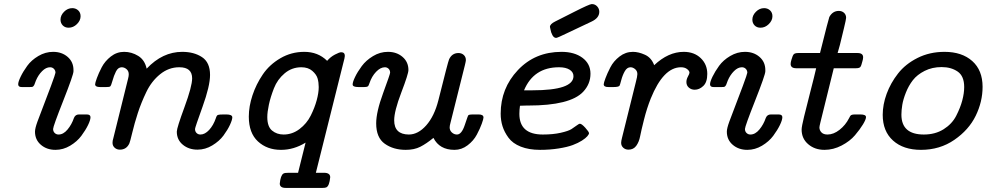

<svg xmlns="http://www.w3.org/2000/svg" viewBox="-20 -734 4884 948"><path d="M69.8 -317.9Q69.8 -330.1 82 -355.5Q94.2 -380.9 114.5 -408.9Q134.8 -437 169.4 -457.5Q204.1 -478 242.2 -478Q285.2 -478 314 -453.1Q342.8 -428.2 342.8 -388.2V-381.8Q342.8 -364.7 292.5 -237.3Q242.2 -109.9 242.2 -97.2Q242.2 -85 250 -77.4Q257.8 -69.8 269 -69.8Q293 -69.8 313.5 -94.5Q334 -119.1 345.2 -151.9Q352.1 -168.9 370.1 -168.9H408.2Q426.8 -168.9 426.8 -155.3Q426.8 -141.6 414.8 -116.7Q402.8 -91.8 381.8 -63.5Q360.8 -35.2 326.4 -14.6Q292 5.9 253.9 5.9Q210.9 5.9 181.9 -19Q152.8 -43.9 152.8 -84Q152.8 -100.1 165 -133.8Q253.9 -364.7 253.9 -375Q253.9 -386.2 246.3 -394Q238.8 -401.9 227.1 -401.9Q207 -401.9 188 -382.8Q168.9 -363.8 157.2 -335.9Q155.3 -331.1 152.6 -323.5Q149.9 -315.9 148.9 -314Q147.9 -312 145 -308.6Q142.1 -305.2 137.9 -304.7Q133.8 -304.2 127 -304.2H87.9Q69.8 -303.7 69.8 -317.9ZM278.8 -637.2Q278.8 -658.2 296.4 -676Q314 -693.8 336.9 -693.8Q354 -693.8 366 -682.9Q377.9 -671.9 377.9 -653.8Q377.9 -632.8 359.9 -615Q341.8 -597.2 318.8 -597.2Q300.8 -597.2 289.8 -608.6Q278.8 -620.1 278.8 -637.2Z M449.7 -317.9Q449.7 -324.7 458.3 -348.4Q466.8 -372.1 482.4 -402.1Q498 -432.1 527.3 -455.1Q556.6 -478 592.8 -478Q629.9 -478 662.4 -458Q694.8 -438 704.1 -395Q782.2 -478 879.9 -478Q938 -478 977.5 -451.9Q1017.1 -425.8 1017.1 -363.8Q1017.1 -309.6 980 -206.8Q942.9 -104 942.9 -97.2Q942.9 -85 950.4 -77.4Q958 -69.8 969.7 -69.8Q991.7 -69.8 1012.7 -92.5Q1033.7 -115.2 1045.9 -150.9Q1049.8 -164.1 1055.9 -166.5Q1062 -168.9 1085 -168.9H1097.7Q1126.5 -168.9 1127 -154.8Q1127 -142.6 1115.5 -117.7Q1104 -92.8 1083.5 -64.9Q1063 -37.1 1028.3 -16.1Q993.7 4.9 955.1 4.9Q912.1 4.9 882.6 -19.5Q853 -43.9 853 -84Q853 -102.1 890.9 -205.1Q928.7 -308.1 928.7 -347.2Q928.7 -401.9 865.7 -401.9Q865.2 -401.9 864.7 -401.9Q813 -401.9 770.5 -367.4Q728 -333 702.4 -279.5Q676.8 -226.1 660.4 -175.5Q644 -125 633.1 -79.1Q622.1 -33.2 618.7 -25.9Q604.5 4.9 571.8 4.9Q556.6 4.9 546.1 -4.6Q535.6 -14.2 535.6 -28.8Q535.6 -40 539.1 -49.8L612.8 -347.2Q615.7 -358.4 615.7 -367.2Q615.7 -383.3 604.7 -392.6Q593.8 -401.9 581.1 -401.9Q563 -401.9 552.5 -380.9Q542 -359.9 535.4 -335.4Q528.8 -311 523.9 -307.1Q520 -304.2 504.9 -304.2H475.1Q474.1 -304.2 473.6 -304.2Q449.7 -304.2 449.7 -317.9Z M1208.5 -158.2Q1208.5 -209 1226.6 -263.4Q1244.6 -317.9 1277.6 -366.5Q1310.5 -415 1364.5 -446.5Q1418.5 -478 1482.4 -478Q1550.3 -478 1594.7 -434.1H1595.7Q1611.8 -453.1 1633.8 -464.6Q1655.8 -476.1 1664.6 -476.1Q1682.6 -476.1 1682.6 -458Q1682.6 -450.2 1674.8 -421.9L1539.6 119.1H1579.6Q1610.4 119.1 1610.4 141.1Q1606.4 183.1 1591.8 190.9Q1585.9 193.8 1572.8 193.8H1390.6Q1361.8 193.8 1361.3 172.9Q1365.2 131.8 1379.4 123Q1385.3 119.1 1404.8 119.1H1451.7L1488.8 -29.8Q1430.7 5.9 1368.2 5.9Q1367.7 5.9 1366.7 5.9Q1298.8 5.9 1253.7 -35.6Q1208.5 -77.1 1208.5 -158.2ZM1299.8 -155.8Q1299.8 -108.9 1323.2 -89.4Q1346.7 -69.8 1380.4 -69.8Q1423.3 -69.8 1459 -96.9Q1494.6 -124 1514.2 -163.1Q1533.7 -202.1 1543.7 -239Q1553.7 -275.9 1553.7 -304.2Q1553.7 -327.1 1548.1 -346.7Q1542.5 -366.2 1522 -384Q1501.5 -401.9 1467.8 -401.9Q1420.9 -401.9 1385.3 -371.8Q1349.6 -341.8 1332.5 -297.9Q1315.4 -253.9 1307.6 -217.3Q1299.8 -180.7 1299.8 -155.8Z M1721.2 -316.9Q1721.2 -329.1 1733.2 -354Q1745.1 -378.9 1766.1 -407.5Q1787.1 -436 1821.8 -457Q1856.4 -478 1895.5 -478Q1938.5 -478 1967.5 -453.1Q1996.6 -428.2 1996.6 -388.2Q1996.6 -369.1 1961.4 -277.1Q1926.3 -185.1 1926.3 -140.1Q1926.3 -70.3 1998.5 -69.8Q2044.4 -69.8 2084.5 -115Q2124.5 -160.2 2144.5 -238.8Q2192.4 -430.7 2197.3 -440.9Q2211.4 -471.7 2243.2 -472.2Q2259.3 -472.2 2269.8 -462.6Q2280.3 -453.1 2280.3 -437Q2280.3 -432.1 2275.4 -412.1L2204.1 -127Q2200.2 -112.8 2200.2 -105Q2200.2 -89.8 2211.2 -79.8Q2222.2 -69.8 2236.3 -69.8Q2259.3 -69.8 2274.9 -116.9Q2290.5 -164.1 2292.5 -165Q2297.4 -168.9 2312.5 -168.9H2343.3Q2367.2 -168.9 2367.2 -153.8Q2367.2 -147 2358.9 -123.5Q2350.6 -100.1 2334.5 -69.6Q2318.4 -39.1 2288.8 -16.6Q2259.3 5.9 2224.1 5.9Q2149.9 5.9 2120.1 -53.2Q2085 -24.4 2055.2 -9.3Q2025.4 5.9 1983.4 5.9Q1922.4 5.9 1879.9 -24.2Q1837.4 -54.2 1837.4 -125Q1837.4 -181.2 1871.8 -274.7Q1906.2 -368.2 1906.2 -375Q1906.2 -387.2 1898.7 -394.5Q1891.1 -401.9 1880.4 -401.9Q1858.4 -401.9 1836.9 -379.4Q1815.4 -356.9 1804.2 -323.2Q1800.3 -310.1 1795.4 -307.1Q1790.5 -304.2 1778.3 -304.2H1751.5Q1750.5 -304.2 1749.5 -304.2Q1721.2 -304.2 1721.2 -316.9Z M2452.1 -172.9Q2452.1 -297.9 2537.1 -387.9Q2622.1 -478 2752.4 -478Q2816.4 -478 2856 -448.5Q2895.5 -418.9 2895.5 -370.1Q2895.5 -319.3 2859.4 -280.8Q2795.4 -212.9 2588.4 -212.9H2580.1Q2574.2 -212.9 2563.2 -212.4Q2552.2 -211.9 2547.4 -211.9Q2544.4 -191.9 2544.4 -171.9Q2544.4 -69.8 2660.2 -69.8Q2710.9 -69.8 2748.5 -78.4Q2786.1 -86.9 2801.3 -96.4Q2816.4 -106 2827.4 -114.5Q2838.4 -123 2843.3 -123Q2852.1 -123 2870.1 -103Q2888.2 -83 2888.2 -76.2Q2888.2 -71.3 2880.1 -61.5Q2872.1 -51.8 2853.3 -39.8Q2834.5 -27.8 2807.9 -17.8Q2781.2 -7.8 2738.3 -1Q2695.3 5.9 2646.5 5.9Q2591.3 5.9 2551.3 -10Q2511.2 -25.9 2490.7 -54Q2470.2 -82 2461.2 -110.8Q2452.1 -139.6 2452.1 -172.9ZM2567.4 -288.1H2608.4Q2811.5 -288.1 2811.5 -357.9Q2811.5 -377.9 2792.5 -389.9Q2773.4 -401.9 2740.2 -401.9Q2615.2 -401.9 2567.4 -288.1ZM2695.3 -601.1Q2695.3 -615.2 2721.2 -627.9Q2762.2 -647.9 2815.9 -675.8Q2891.1 -713.9 2901.9 -713.9Q2918 -713.9 2928.5 -702.4Q2939 -690.9 2939 -675.8Q2939 -645 2899.9 -627Q2839.8 -599.1 2776.9 -568.8Q2731.9 -546.9 2726.1 -546.9Q2714.8 -546.9 2707.5 -560.5Q2700.2 -574.2 2698.2 -587.9Z M2960.9 -317.9Q2960.9 -324.7 2969.5 -347.9Q2978 -371.1 2993.7 -401.6Q3009.3 -432.1 3039.1 -455.1Q3068.8 -478 3105 -478Q3132.8 -478 3164.6 -463.6Q3196.3 -449.2 3210 -412.1Q3279.8 -478 3356 -478Q3407.7 -478 3439.9 -447Q3472.2 -416 3472.2 -369.1Q3472.2 -328.1 3452.6 -309.6Q3433.1 -291 3410.2 -291Q3393.1 -291 3381.1 -301.5Q3369.1 -312 3369.1 -329.1Q3369.1 -342.3 3376.7 -356.2Q3384.3 -370.1 3384.3 -375Q3384.3 -383.8 3372.8 -392.8Q3361.3 -401.9 3342.3 -401.9Q3255.4 -401.9 3192.9 -247.1Q3173.8 -199.2 3159.9 -144Q3146 -88.9 3140.6 -61Q3135.3 -33.2 3121.6 -14.2Q3107.9 4.9 3083 4.9Q3067.9 4.9 3057.4 -4.6Q3046.9 -14.2 3046.9 -28.8Q3046.9 -37.6 3051.3 -54.2L3119.1 -327.1Q3127 -356.9 3127 -368.2Q3127 -383.3 3116 -392.6Q3105 -401.9 3093.3 -401.9Q3076.2 -401.9 3065.2 -382.8Q3054.2 -363.8 3047.6 -338.9Q3041 -314 3039.1 -311Q3034.2 -304.2 3009.3 -304.2H2984.9Q2960.9 -303.7 2960.9 -317.9Z M3485.8 -317.9Q3485.8 -330.1 3498 -355.5Q3510.3 -380.9 3530.5 -408.9Q3550.8 -437 3585.4 -457.5Q3620.1 -478 3658.2 -478Q3701.2 -478 3730 -453.1Q3758.8 -428.2 3758.8 -388.2V-381.8Q3758.8 -364.7 3708.5 -237.3Q3658.2 -109.9 3658.2 -97.2Q3658.2 -85 3666 -77.4Q3673.8 -69.8 3685.1 -69.8Q3709 -69.8 3729.5 -94.5Q3750 -119.1 3761.2 -151.9Q3768.1 -168.9 3786.1 -168.9H3824.2Q3842.8 -168.9 3842.8 -155.3Q3842.8 -141.6 3830.8 -116.7Q3818.8 -91.8 3797.9 -63.5Q3776.9 -35.2 3742.4 -14.6Q3708 5.9 3669.9 5.9Q3627 5.9 3597.9 -19Q3568.8 -43.9 3568.8 -84Q3568.8 -100.1 3581.1 -133.8Q3669.9 -364.7 3669.9 -375Q3669.9 -386.2 3662.4 -394Q3654.8 -401.9 3643.1 -401.9Q3623 -401.9 3604 -382.8Q3585 -363.8 3573.2 -335.9Q3571.3 -331.1 3568.6 -323.5Q3565.9 -315.9 3564.9 -314Q3564 -312 3561 -308.6Q3558.1 -305.2 3554 -304.7Q3549.8 -304.2 3543 -304.2H3503.9Q3485.8 -303.7 3485.8 -317.9ZM3694.8 -637.2Q3694.8 -658.2 3712.4 -676Q3730 -693.8 3752.9 -693.8Q3770 -693.8 3782 -682.9Q3793.9 -671.9 3793.9 -653.8Q3793.9 -632.8 3775.9 -615Q3757.8 -597.2 3734.9 -597.2Q3716.8 -597.2 3705.8 -608.6Q3694.8 -620.1 3694.8 -637.2Z M3883.8 -418Q3883.8 -426.8 3887.7 -439Q3893.6 -460 3899.2 -466.1Q3904.8 -472.2 3921.9 -472.2H4028.8Q4071.8 -644 4074.7 -649.9Q4090.8 -679.7 4121.1 -680.2Q4137.2 -680.2 4147.5 -670.7Q4157.7 -661.1 4157.7 -646Q4157.7 -639.2 4147.2 -595.5Q4136.7 -551.8 4127 -512.2L4115.7 -472.2H4213.9Q4241.7 -472.2 4241.7 -451.2Q4241.7 -442.4 4237.8 -430.2Q4232.9 -409.2 4227.8 -403.1Q4222.7 -397 4205.1 -397H4096.7L4030.8 -129.9Q4025.9 -109.9 4025.9 -105Q4025.9 -90.8 4035.9 -80.3Q4045.9 -69.8 4065.9 -69.8Q4095.7 -69.8 4125.2 -93Q4154.8 -116.2 4171.9 -149.9Q4177.7 -163.1 4183.3 -166Q4189 -168.9 4200.7 -168.9H4228Q4255.9 -168.9 4255.9 -155.8Q4255.9 -144.5 4241 -119.9Q4226.1 -95.2 4201.4 -66.2Q4176.8 -37.1 4135.7 -15.6Q4094.7 5.9 4050.8 5.9Q4002.9 5.9 3970.5 -22Q3938 -49.8 3938 -94.2Q3938 -108.4 3950 -157.7Q3961.9 -207 3981.4 -282.5Q4001 -357.9 4009.8 -397H3912.1Q3883.8 -397 3883.8 -418Z M4338.4 -167Q4338.4 -217.8 4357.9 -271Q4377.4 -324.2 4414.1 -371.1Q4450.7 -418 4510.5 -448Q4570.3 -478 4643.6 -478Q4729.5 -478 4780.5 -432.6Q4831.5 -387.2 4831.5 -305.2Q4831.5 -231.9 4797.6 -162.4Q4763.7 -92.8 4692.1 -43.5Q4620.6 5.9 4527.3 5.9Q4440.4 5.9 4389.4 -40Q4338.4 -85.9 4338.4 -167ZM4430.7 -168Q4430.7 -69.8 4541.5 -69.8Q4597.7 -69.8 4639.2 -95.9Q4680.7 -122.1 4701.2 -162.1Q4721.7 -202.1 4731.2 -238Q4740.7 -273.9 4740.7 -304.2Q4740.7 -358.4 4708.5 -380.6Q4676.3 -402.8 4629.4 -402.8Q4582.5 -402.8 4545.4 -384Q4508.3 -365.2 4487.3 -338.1Q4466.3 -311 4452.9 -277.1Q4439.5 -243.2 4435.1 -216.6Q4430.7 -189.9 4430.7 -168Z"/></svg>

Font: CMU Concrete
Style: BoldItalic
Weight: 700
Italic angle: -14.04°
Version: Version 0.7.0